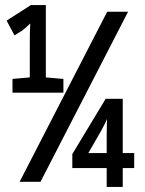

<svg xmlns="http://www.w3.org/2000/svg" viewBox="-20 -734 570 754"><path d="M29 -370H229V-424L160 -430V-714H101L6 -653L37 -595L64 -612C76 -620 88 -631 99 -642C97 -614 97 -588 97 -556V-430L29 -424ZM57 -20H139L483 -688H401ZM399 0H462V-74H507V-133H462V-346H395L264 -129V-74H399ZM327 -133 377 -220C385 -235 395 -253 400 -267C400 -243 399 -230 399 -205V-133Z"/></svg>

Font: Noto Sans Mono Condensed Medium
Style: Regular
Weight: 500
Width: 3
Designer: Monotype Design Team
Foundry: Monotype Imaging Inc.
Version: Version 2.014